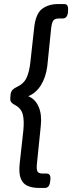

<svg xmlns="http://www.w3.org/2000/svg" viewBox="-20 -788 356 946"><path d="M172 138Q140 138 116.5 128Q93 118 82.5 92Q72 66 77 18L95 -145Q100 -195 92 -225Q84 -255 53 -271Q41 -277 35 -285Q29 -293 31 -308L32 -322Q34 -337 41.5 -345Q49 -353 62 -359Q97 -375 111 -405Q125 -435 130 -485L148 -648Q155 -719 186.5 -743.5Q218 -768 267 -768H296Q319 -768 315 -736V-729Q312 -697 289 -697H271Q250 -697 242.5 -686.5Q235 -676 232 -648L213 -462Q206 -407 181.5 -368Q157 -329 119 -314Q154 -300 170.5 -261.5Q187 -223 181 -168L162 18Q159 46 164.5 56.5Q170 67 190 67H209Q232 67 228 99L227 106Q224 138 201 138Z"/></svg>

Font: Asap Semi Expanded Semi Expanded Medium
Style: Italic
Weight: 500
Width: 6
Italic angle: -6°
Designer: Pablo Cosgaya
Foundry: Omnibus-Type
Version: Version 3.001; ttfautohint (v1.8.4.7-5d5b)